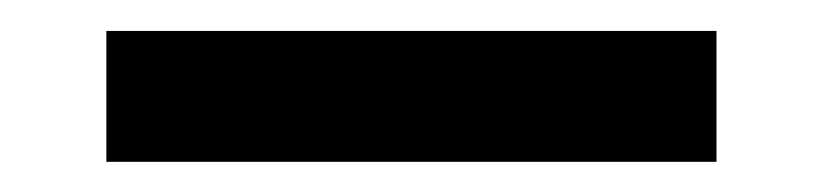

<svg xmlns="http://www.w3.org/2000/svg" viewBox="-20 50 540 126"><path d="M49.8 156.2V70.3H450.2V156.2Z"/></svg>

Font: Gen Shin Gothic Monospace Bold
Style: Bold
Weight: 700
Designer: [Source Han Sans]
Ryoko NISHIZUKA  (kana & ideographs); Paul D. Hunt (Latin, Greek & Cyrillic); Wenlong ZHANG  (bopomofo
Version: Version 1.002.20150607